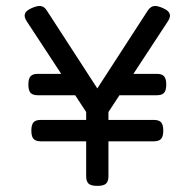

<svg xmlns="http://www.w3.org/2000/svg" viewBox="-20 -606 640 631"><path d="M538.6 -554.2Q538.6 -546.4 531.2 -535.2L418.5 -363.3H495.6Q512.2 -363.3 519.3 -355.2Q526.4 -347.2 526.4 -328.1Q526.4 -309.1 519.3 -301Q512.2 -293 495.6 -293H372.6L336.4 -237.8V-211.9H485.8Q502.4 -211.9 509.5 -203.9Q516.6 -195.8 516.6 -176.8Q516.6 -157.7 509.5 -149.7Q502.4 -141.6 485.8 -141.6H336.4V-26.9Q336.4 -9.8 328.4 -2.4Q320.3 4.9 300.3 4.9H299.3Q279.3 4.9 271.2 -2.4Q263.2 -9.8 263.2 -26.9V-141.6H113.8Q97.2 -141.6 90.1 -149.7Q83 -157.7 83 -176.8Q83 -195.8 90.1 -203.9Q97.2 -211.9 113.8 -211.9H263.2V-237.8L227.1 -293H104Q87.4 -293 80.3 -301Q73.2 -309.1 73.2 -328.1Q73.2 -347.2 80.3 -355.2Q87.4 -363.3 104 -363.3H181.2L68.4 -535.2Q61 -546.4 61 -554.2Q61 -562 66.7 -568.1Q72.3 -574.2 84.5 -579.6Q100.6 -586.4 109.9 -586.4Q124.5 -586.4 133.3 -572.3L299.8 -315.4L466.3 -572.3Q476.1 -586.4 489.7 -586.4Q499 -586.4 515.1 -579.6Q527.3 -574.2 533 -568.1Q538.6 -562 538.6 -554.2Z"/></svg>

Font: Courier Prime Code
Style: Regular
Weight: 400
Designer: Alan Dague-Greene
Foundry: Quote-Unquote Apps
Version: Version 3.0318